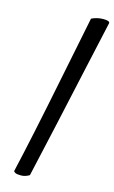

<svg xmlns="http://www.w3.org/2000/svg" viewBox="-138 -773 612 1028"><g transform="rotate(15 168.0 -259.5)"><path d="M50 188Q95 -6 164.5 -352.5Q234 -699 236 -706Q267 -721 301.5 -721Q336 -721 336 -708Q324 -655 278 -446Q198 -80 137 188Q114 202 90.5 202Q67 202 58.5 197Q50 192 50 188Z"/></g></svg>

Font: Clara
Style: Regular
Weight: 400
Designer: Proyecto DEMO
Foundry: Proyecto DEMO
Version: Version 1.002